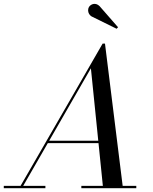

<svg xmlns="http://www.w3.org/2000/svg" viewBox="-65 -995 810 1015"><path d="M36.5 0 477.5 -764.5H490L585 0H480L415.5 -634L50.5 0ZM-45 0V-12.5H175V0ZM365 0V-12.5H655.5V0ZM185 -238.5V-251H514.5V-238.5ZM551.5 -843 418.5 -908.5Q410.5 -913.5 405.8 -921.8Q401 -930 400.8 -939.8Q400.5 -949.5 405 -957.5Q408.5 -963.5 414.8 -968Q421 -972.5 428.8 -974Q436.5 -975.5 444.8 -973Q453 -970.5 461 -963L559 -851Z"/></svg>

Font: Bodoni Moda 18pt
Style: Italic
Weight: 400
Italic angle: -13°
Designer: Owen Earl
Foundry: indestructible type
Version: Version 2.005